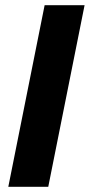

<svg xmlns="http://www.w3.org/2000/svg" viewBox="-20 -720 346 740"><path d="M152 -700H306L166 0H12Z"/></svg>

Font: Albert Sans ExtraBold
Style: Italic
Weight: 800
Italic angle: -11.25°
Designer: Andreas Rasmussen
Foundry: a.Foundry
Version: Version 1.025